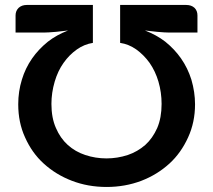

<svg xmlns="http://www.w3.org/2000/svg" viewBox="-20 -743 855 771"><path d="M408.2 7.8Q333 7.8 268.6 -17.1Q204.6 -41.5 155.3 -86.4Q108.4 -128.9 80.6 -191.4Q53.2 -251 53.2 -324.2Q53.2 -376 67.9 -423.3Q81.5 -468.8 108.9 -508.3Q134.8 -545.4 172.4 -575.7Q207.5 -603 253.4 -620.6Q236.8 -618.2 205.6 -615.2Q172.4 -612.3 157.7 -612.3H42.5V-681.2Q42.5 -699.2 54.7 -711.4Q67.4 -723.1 87.4 -723.1H353V-570.8Q318.4 -565.4 288.6 -544.4Q257.8 -522.5 235.4 -490.7Q212.4 -458.5 199.7 -415.5Q186.5 -370.6 186.5 -325.7Q186.5 -269.5 204.6 -229Q222.2 -188 252 -161.1Q282.2 -133.8 322.3 -120.6Q363.3 -106.9 407.7 -106.9Q451.2 -106.9 493.2 -120.6Q532.2 -133.8 563.5 -161.1Q592.8 -187.5 611.3 -229Q628.9 -270 628.9 -325.7Q628.9 -372.1 616.2 -415.5Q604 -457 580.6 -490.7Q557.6 -522.5 527.3 -544.4Q496.6 -565.9 462.4 -570.8V-723.1H728Q748.5 -723.1 761.2 -711.4Q772.9 -699.7 772.9 -681.2V-612.3H658.2Q642.6 -612.3 610.4 -615.2Q579.6 -618.2 562 -620.6Q608.9 -602.5 643.6 -575.7Q681.2 -545.4 707 -508.3Q733.9 -469.7 748.5 -423.3Q763.2 -373 763.2 -324.2Q763.2 -252 735.4 -191.4Q707 -128.9 660.6 -86.4Q611.3 -41.5 547.9 -17.1Q482.4 7.8 408.2 7.8Z"/></svg>

Font: Lato-SemiBold
Style: Bold
Weight: 500
Designer: Lukasz Dziedzic with Adam Twardoch and Botio Nikoltchev
Foundry: tyPoland Lukasz Dziedzic
Version: ""